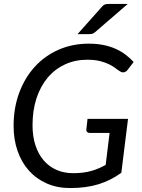

<svg xmlns="http://www.w3.org/2000/svg" viewBox="-20 -946 720 974"><path d="M351 -67.5Q377 -67.5 399.5 -70.2Q422 -73 442 -78.5Q462 -84 480 -91.8Q498 -99.5 516 -109.5L536 -271.5H436Q427 -271.5 422 -276.8Q417 -282 418 -289.5L424 -343H629.5L595.5 -69.5Q568.5 -50 539.8 -35.5Q511 -21 479.2 -11.2Q447.5 -1.5 412 3.2Q376.5 8 335.5 8Q270.5 8 217.5 -15.2Q164.5 -38.5 127 -80.2Q89.5 -122 69.2 -180Q49 -238 49 -307Q49 -399.5 77.8 -476.2Q106.5 -553 157.2 -608.2Q208 -663.5 277.8 -694Q347.5 -724.5 430 -724.5Q472 -724.5 505.8 -717.5Q539.5 -710.5 567.2 -698Q595 -685.5 617.2 -668.5Q639.5 -651.5 658 -631.5L628 -592.5Q620.5 -582 610.2 -579.5Q600 -577 589 -584Q578 -590.5 564.8 -600.8Q551.5 -611 532.5 -620.2Q513.5 -629.5 487 -636.2Q460.5 -643 423 -643Q361.5 -643 310.2 -619.5Q259 -596 222.2 -552.5Q185.5 -509 165.2 -447.5Q145 -386 145 -310.5Q145 -254 159.8 -209Q174.5 -164 201.5 -132.5Q228.5 -101 266.5 -84.2Q304.5 -67.5 351 -67.5ZM628 -926 462.5 -783Q454 -776 447.8 -774.5Q441.5 -773 431.5 -773H373.5L495.5 -910Q504.5 -921 512.5 -923.5Q520.5 -926 535.5 -926Z"/></svg>

Font: Lato
Style: Italic
Weight: 400
Italic angle: -7°
Designer: Lukasz Dziedzic
Foundry: tyPoland Lukasz Dziedzic
Version: Version 2.007; 2014-02-27